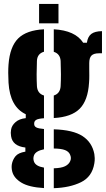

<svg xmlns="http://www.w3.org/2000/svg" viewBox="-20 -759 542 980"><path d="M204.5 201Q127.5 196.5 89.2 173.2Q51 150 42.5 117Q37.5 97.5 40.5 79Q44.5 56.5 58.8 38.8Q73 21 109.5 15V-6Q44 -13.5 36.5 -64Q35 -76 35 -81.2Q35 -86.5 36.5 -97Q39.5 -118 58.8 -135.2Q78 -152.5 111.5 -156V-176Q31 -213.5 23.5 -337Q20.5 -390.5 23.5 -430Q30.5 -521 73 -563Q115.5 -605 204.5 -609.5V-495Q170 -485 168.5 -448Q165.5 -376.5 168.5 -319Q171 -281.5 204.5 -271.5V-155.5Q175 -153.5 164.8 -147.2Q154.5 -141 154.5 -129V-126Q154.5 -114.5 165 -108.8Q175.5 -103 204.5 -100.5V3Q162 11.5 153.5 34Q147.5 50 153.5 66Q162 89.5 204.5 96.5ZM254.5 -156.5V-271.5Q287 -281.5 289.5 -319Q292.5 -376.5 289.5 -448Q287 -484.5 254.5 -494.5V-609.5Q364 -603.5 404.5 -541H423.5Q428 -572 446 -585.8Q464 -599.5 500.5 -600V-487H485.5Q458.5 -487 447 -475.5Q435.5 -464 435.5 -437V-408Q435.5 -390 435.8 -373Q436 -356 434.5 -337Q429 -246.5 386.8 -204Q344.5 -161.5 254.5 -156.5ZM254.5 201.5V100Q292.5 99 312 89.5Q331.5 80 338.5 63Q345.5 47.5 337.5 30Q331 14.5 311.8 7Q292.5 -0.5 254.5 -1V-99Q353 -96 401.5 -64.2Q450 -32.5 461.5 27Q463 35 463.5 47.8Q464 60.5 461.5 75Q450.5 143 393.5 171Q336.5 199 254.5 201.5ZM179.5 -640V-739H278.5V-640Z"/></svg>

Font: Big Shoulders Stencil Display Black
Style: Regular
Weight: 900
Designer: Patric King
Foundry: XO Type Co
Version: Version 1.000